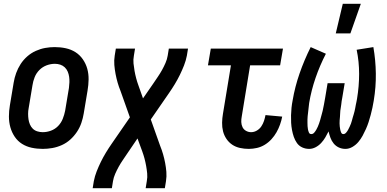

<svg xmlns="http://www.w3.org/2000/svg" viewBox="-20 -776 2040 1011"><path d="M205 8Q175 8 147 2Q119 -4 96 -18.5Q73 -33 57.5 -56Q42 -79 34.5 -106Q27 -133 27 -162.5Q27 -192 32 -221L52 -341Q56 -366 65 -391Q74 -416 88.5 -438.5Q103 -461 123.5 -479Q144 -497 168.5 -508Q193 -519 218 -523.5Q243 -528 268 -528Q298 -528 326 -522Q354 -516 377 -501.5Q400 -487 416 -464Q432 -441 439.5 -414Q447 -387 446.5 -357.5Q446 -328 441 -299L421 -179Q417 -154 408.5 -129Q400 -104 385 -81.5Q370 -59 350 -41Q330 -23 305.5 -12Q281 -1 255.5 3.5Q230 8 205 8ZM205 -80Q227 -80 248.5 -88Q270 -96 286 -112.5Q302 -129 310.5 -150.5Q319 -172 323 -193L343 -313Q345 -328 345.5 -343Q346 -358 344 -372Q342 -386 336.5 -399Q331 -412 321 -421.5Q311 -431 297.5 -435.5Q284 -440 269 -440Q247 -440 225.5 -432Q204 -424 187.5 -407.5Q171 -391 162.5 -369.5Q154 -348 151 -327L131 -207Q128 -192 128 -177Q128 -162 130 -148Q132 -134 137.5 -121Q143 -108 152.5 -98.5Q162 -89 176 -84.5Q190 -80 205 -80Z M468 215 474 178Q479 152 489 126.5Q499 101 511 76.5Q523 52 537.5 28Q552 4 568 -19L664 -158L615 -296Q606 -318 599.5 -340.5Q593 -363 588.5 -386.5Q584 -410 582 -434Q580 -458 584 -483L590 -520H691L685 -483Q681 -462 683 -442Q685 -422 688.5 -402.5Q692 -383 697 -364Q702 -345 709 -326L733 -258L787 -336Q799 -354 811 -371.5Q823 -389 833 -407Q843 -425 851.5 -444.5Q860 -464 863 -483L869 -520H970L964 -483Q959 -457 949 -431.5Q939 -406 927 -381.5Q915 -357 900.5 -333Q886 -309 870 -286L774 -147L823 -9Q832 13 838.5 35.5Q845 58 849.5 81.5Q854 105 856 129Q858 153 854 178L848 215H747L753 178Q757 157 755 137Q753 117 749.5 97.5Q746 78 741 59Q736 40 729 21L704 -47L651 31Q639 49 627 66.5Q615 84 605 102Q595 120 586.5 139.5Q578 159 575 178L569 215Z M1290 8Q1266 8 1243.5 3Q1221 -2 1203 -14Q1185 -26 1172.5 -44.5Q1160 -63 1154.5 -84.5Q1149 -106 1149.5 -130Q1150 -154 1154 -177L1196 -432H1075L1090 -520H1470L1455 -432H1297L1253 -163Q1250 -148 1250.5 -133.5Q1251 -119 1257 -106.5Q1263 -94 1275.5 -87Q1288 -80 1302 -80Q1318 -80 1332.5 -88.5Q1347 -97 1356 -110.5Q1365 -124 1370 -139Q1375 -154 1378 -170L1466 -162Q1462 -141 1454.5 -120Q1447 -99 1436 -79.5Q1425 -60 1409.5 -43Q1394 -26 1374.5 -14Q1355 -2 1333 3Q1311 8 1290 8Z M1608 8Q1588 8 1571 0Q1554 -8 1543.5 -23Q1533 -38 1527 -55.5Q1521 -73 1517.5 -92Q1514 -111 1513 -130Q1512 -149 1512.5 -169Q1513 -189 1515 -208.5Q1517 -228 1521 -248Q1533 -319 1557.5 -389.5Q1582 -460 1616 -528L1696 -493Q1664 -431 1641.5 -365.5Q1619 -300 1608 -234Q1607 -226 1606 -217Q1605 -208 1604 -199Q1603 -190 1602 -181.5Q1601 -173 1600 -164Q1599 -155 1599 -146.5Q1599 -138 1599 -129Q1599 -120 1599.5 -111.5Q1600 -103 1601.5 -95Q1603 -87 1606.5 -78.5Q1610 -70 1619 -70Q1628 -70 1634.5 -77.5Q1641 -85 1645.5 -93Q1650 -101 1653.5 -109Q1657 -117 1660 -125.5Q1663 -134 1665.5 -142.5Q1668 -151 1670 -159Q1672 -167 1674.5 -175.5Q1677 -184 1679 -192.5Q1681 -201 1682.5 -209.5Q1684 -218 1686 -226.5Q1688 -235 1689 -243.5Q1690 -252 1692 -260L1705 -338H1795L1782 -260Q1780 -252 1779 -243.5Q1778 -235 1777 -226.5Q1776 -218 1774.5 -209.5Q1773 -201 1772 -193Q1771 -185 1771 -176.5Q1771 -168 1770 -159.5Q1769 -151 1768.5 -143Q1768 -135 1768 -126.5Q1768 -118 1769 -110Q1770 -102 1771.5 -94Q1773 -86 1776.5 -78Q1780 -70 1788 -70Q1796 -70 1802.5 -77.5Q1809 -85 1813 -92.5Q1817 -100 1821 -108.5Q1825 -117 1828 -125Q1831 -133 1833 -141Q1835 -149 1837.5 -157.5Q1840 -166 1842.5 -174Q1845 -182 1847 -190.5Q1849 -199 1850.5 -207Q1852 -215 1853.5 -223.5Q1855 -232 1857 -240Q1859 -248 1860 -256Q1871 -322 1871 -387Q1871 -452 1858 -514L1946 -528Q1958 -460 1959 -389Q1960 -318 1948 -246Q1945 -227 1941 -208.5Q1937 -190 1932 -171Q1927 -152 1921 -133.5Q1915 -115 1907 -97Q1899 -79 1889.5 -61.5Q1880 -44 1867 -28.5Q1854 -13 1836 -2.5Q1818 8 1799 8Q1780 8 1764 0.5Q1748 -7 1737 -20.5Q1726 -34 1720 -50.5Q1714 -67 1710 -84Q1702 -68 1693 -52.5Q1684 -37 1671 -23Q1658 -9 1641.5 -0.5Q1625 8 1608 8ZM1748 -600 1785 -756H1880L1825 -600Z"/></svg>

Font: Iosevka Term Curly Semibold
Style: Italic
Weight: 600
Italic angle: -9°
Designer: Belleve Invis
Foundry: Belleve Invis
Version: Version 32.3.0